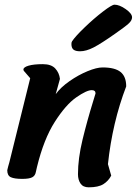

<svg xmlns="http://www.w3.org/2000/svg" viewBox="-20 -761 584 820"><path d="M469 -741Q490 -741 517 -722Q544 -703 544 -687Q544 -674 530 -661Q516 -648 473 -618Q412 -575 380 -558.5Q348 -542 322 -542Q303 -542 294 -549Q285 -556 285 -573Q285 -581 288 -585Q302 -606 341.5 -644Q381 -682 419.5 -711.5Q458 -741 469 -741ZM80 -464Q80 -474 102 -480.5Q124 -487 163 -487Q199 -487 216 -468.5Q233 -450 236 -424L218 -359Q239 -388 277 -414.5Q315 -441 354 -457Q393 -473 418 -473Q471 -473 495 -453.5Q519 -434 519 -392Q460 -238 441 -60L455 -11Q443 12 421.5 25.5Q400 39 359 39Q335 39 324 23Q313 7 313 -17Q313 -84 332.5 -164.5Q352 -245 378 -329Q388 -361 388 -362Q388 -376 372 -376Q350 -376 305.5 -345Q261 -314 214 -240.5Q167 -167 138 -48Q136 -42 133 -26Q130 -10 117 -3.5Q104 3 75 3Q42 3 26.5 -4Q11 -11 11 -34Q14 -48 20 -68Q78 -301 109 -427L83 -457Q80 -460 80 -464Z"/></svg>

Font: Sriracha
Style: Regular
Weight: 400
Designer: Suppakit Chalermlarp
Version: Version 1.002g